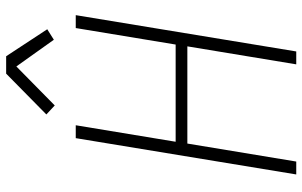

<svg xmlns="http://www.w3.org/2000/svg" viewBox="-204 -804 1007 640"><g transform="rotate(-90 300.0 -483.5)"><path d="M39 0 160 -735H203L148 -402H472L527 -735H570L449 0H406L466 -363H142L82 0ZM269 -805 239 -833 375 -967H433L523 -830L488 -808L399 -933Z"/></g></svg>

Font: Iosevka Aile XLt Obl
Style: Regular
Weight: 200
Italic angle: -9°
Designer: Belleve Invis
Foundry: Belleve Invis
Version: Version 31.1.0; ttfautohint (v1.8.4)